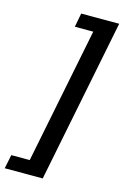

<svg xmlns="http://www.w3.org/2000/svg" viewBox="-158 -766 631 976"><g transform="rotate(15 157.0 -278.0)"><path d="M-29 152 -14 79H83L226 -635H129L143 -708H343L171 152Z"/></g></svg>

Font: Source Sans 3
Style: Bold Italic
Weight: 700
Italic angle: -11°
Designer: Paul D. Hunt
Foundry: Adobe
Version: Version 3.052;hotconv 1.1.0;makeotfexe 2.6.0